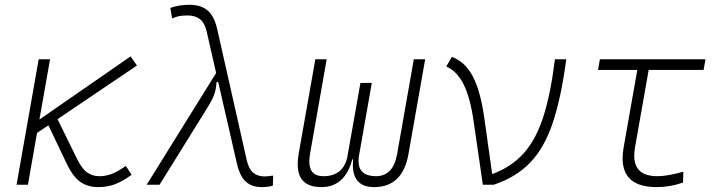

<svg xmlns="http://www.w3.org/2000/svg" viewBox="-20 -762 2970 792"><path d="M48.3 0 139.6 -517.6H186.5L142.6 -269L518.6 -529.3L544.9 -491.7L217.3 -270.5L297.9 -106.4Q317.9 -65.9 339.6 -50.5Q361.3 -35.2 389.6 -35.2Q417.5 -35.2 442.6 -45.2Q467.8 -55.2 499 -77.6L522.9 -41Q486.3 -14.2 454.8 -2.2Q423.3 9.8 385.3 9.8Q342.8 9.8 312.3 -11Q281.7 -31.7 254.9 -87.4L179.7 -245.1L132.8 -213.9L95.2 0Z M1059.6 9.8Q1018.6 9.8 993.9 -12.7Q969.2 -35.2 957 -88.4L879.9 -424.8L873 -422.4Q871.1 -391.1 862.8 -369.6Q854.5 -348.1 837.4 -320.8L638.2 0H585L871.6 -460.9L833 -629.9Q824.7 -667.5 804.9 -682.9Q785.2 -698.2 754.9 -698.2Q732.9 -698.2 720.2 -695.8Q707.5 -693.4 689.9 -686L682.6 -729.5Q704.1 -736.8 722.7 -739.5Q741.2 -742.2 762.7 -742.2Q808.6 -742.2 836.4 -718.8Q864.3 -695.3 876.5 -639.6L997.6 -102.5Q1005.9 -65.4 1024.2 -49.8Q1042.5 -34.2 1072.3 -34.2Q1079.6 -34.2 1106.9 -37.6L1105.5 3.9Q1084.5 9.8 1059.6 9.8Z M1523.4 9.8Q1435.5 9.8 1435.5 -82Q1435.5 -92.8 1436.5 -104.5H1433.1Q1402.8 9.8 1305.7 9.8Q1208 9.8 1208 -84.5Q1208 -104 1211.9 -127L1280.8 -517.6H1327.6L1258.8 -127Q1255.9 -109.9 1255.9 -96.2Q1255.9 -35.2 1313.5 -35.2Q1394 -35.2 1412.1 -111.3L1466.8 -419.9H1513.7L1460.4 -117.2Q1459 -106.9 1459 -98.1Q1459 -35.2 1531.2 -35.2Q1602.1 -35.2 1618.2 -127L1687 -517.6H1733.9L1665 -127Q1641.1 9.8 1523.4 9.8Z M1971.7 0 1933.6 -262.2Q1919.9 -358.4 1892.8 -413.3Q1865.7 -468.3 1820.8 -487.8L1844.2 -527.3Q1899.9 -506.3 1931.2 -445.3Q1962.4 -384.3 1977.5 -276.9L2010.3 -43.9Q2090.8 -73.7 2141.6 -131.3Q2192.4 -189 2222.2 -283.4Q2252 -377.9 2269 -517.6H2315.9Q2294.9 -359.4 2260.3 -255.9Q2225.6 -152.3 2167.2 -91.6Q2108.9 -30.8 2016.6 0Z M2689 9.8Q2548.3 9.8 2548.3 -108.4Q2548.3 -128.4 2552.2 -152.3L2608.9 -473.6H2446.8L2454.6 -517.6H2890.1L2882.3 -473.6H2655.8L2599.1 -152.3Q2596.2 -134.8 2596.2 -119.6Q2596.2 -35.2 2691.9 -35.2Q2732.9 -35.2 2798.8 -53.7L2797.4 -8.8Q2744.1 9.8 2689 9.8Z"/></svg>

Font: CaskaydiaCove NFP ExtraLight
Style: Italic
Weight: 200
Italic angle: -10°
Designer: Aaron Bell
Foundry: Saja Typeworks
Version: Version 2111.001; VTT 6.35;Nerd Fonts 3.1.1